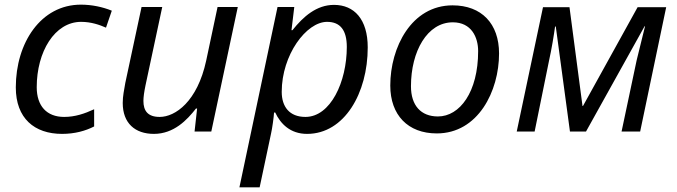

<svg xmlns="http://www.w3.org/2000/svg" viewBox="-20 -566 2913 826"><path d="M247 10C302 10 348 -3 385 -22V-96C344 -77 303 -63 256 -63C181 -63 138 -110 138 -191C138 -343 215 -472 329 -472C372 -472 409 -459 436 -447L461 -520C422 -536 375 -546 328 -546C156 -546 48 -382 48 -190C48 -57 128 10 247 10Z M508 -123C508 -36 561 10 642 10C728 10 785 -50 823 -99H828L817 0H889L1003 -536H916L867 -305C829 -129 734 -63 667 -63C616 -63 597 -89 597 -132C597 -148 600 -170 606 -199L678 -536H589L519 -209C514 -178 508 -154 508 -123Z M1097 240 1146 9C1151 -12 1158 -63 1159 -82H1164C1187 -33 1229 10 1301 10C1462 10 1562 -166 1562 -362C1562 -483 1504 -545 1417 -545C1342 -545 1285 -495 1238 -436H1234L1246 -536H1174L1010 240ZM1294 -63C1225 -63 1192 -107 1192 -171C1192 -330 1298 -472 1387 -472C1444 -472 1472 -436 1472 -364C1472 -214 1402 -63 1294 -63Z M1859 8C2037 8 2127 -174 2127 -336C2127 -464 2052 -543 1927 -543C1750 -543 1659 -362 1659 -198C1659 -71 1735 8 1859 8ZM1864 -65C1791 -65 1748 -112 1748 -195C1748 -345 1818 -470 1928 -470C2008 -470 2037 -406 2037 -346C2037 -170 1958 -65 1864 -65Z M2280 0 2342 -305C2353 -354 2363 -415 2368 -452H2371L2432 0H2501L2753 -453H2755C2744 -410 2731 -356 2719 -307L2654 0H2734L2846 -535H2723L2488 -110H2486L2430 -535H2316L2203 0Z"/></svg>

Font: BC Sans
Style: Italic
Weight: 400
Italic angle: -12°
Designer: Monotype Design Team
Designer: Province of B.C.
Foundry: Monotype Imaging Inc.
Version: Version 2.000;GOOG;noto-source:20170915:90ef993387c0